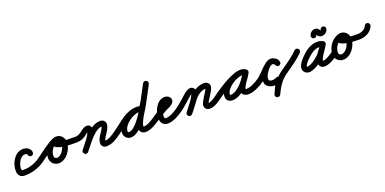

<svg xmlns="http://www.w3.org/2000/svg" viewBox="-31 -1435 5005 2497"><g transform="rotate(-20 2471.0 -186.5)"><path d="M270.5 -207C270.5 -207 270.5 -207 270.5 -207C270.5 -259.3 215.9 -292.4 168.9 -293.5C92.2 -295.2 38.9 -243.7 6.5 -178.8C-28.8 -108.2 -50.2 40.5 69 40.5C170 40.5 266.8 12 349.6 -46.3C366.5 -58.3 370.6 -81.7 358.7 -98.6C346.7 -115.5 323.3 -119.6 306.4 -107.7C306.4 -107.7 306.4 -107.7 306.4 -107.7C236.2 -58.2 154.6 -34.5 69 -34.5C31.4 -34.5 66.1 -130.3 73.5 -145.2C92.5 -183.1 121 -219.6 167.1 -218.5C178.6 -218.2 195.5 -209.1 195.5 -207C195.5 -186.3 212.3 -169.5 233 -169.5C253.7 -169.5 270.5 -186.3 270.5 -207Z M297.2 -55.5C309.1 -38.6 332.5 -34.4 349.5 -46.2C430 -102.5 510.8 -172.8 598.8 -215.8C617.4 -224.9 625.2 -247.3 616.1 -265.9C607 -284.5 584.5 -292.3 565.9 -283.2C565.9 -283.2 565.9 -283.2 565.9 -283.2C474 -238.3 390.6 -166.4 306.5 -107.8C289.6 -95.9 285.4 -72.5 297.2 -55.5ZM616.4 -265.2C607.7 -284 585.4 -292.2 566.6 -283.5C485.8 -246 430.2 -160.3 430.2 -71.2C430.2 -7.8 478.3 42.2 542.2 42.2C649.7 42.2 734.1 -83.9 734.1 -182.5C734.1 -241.5 688 -297.5 627 -297.5C592.4 -297.5 555.3 -286.6 542.6 -250.4C542.6 -250.4 542.6 -250.4 542.6 -250.5C542.7 -250.6 542.7 -250.6 542.7 -250.6C496.5 -121.3 798.2 -133.6 859 -133.5C879.7 -133.5 896.5 -150.3 896.5 -171C896.5 -191.7 879.7 -208.5 859 -208.5C859 -208.5 859 -208.5 859 -208.5C795.4 -208.6 729.8 -208.8 666.8 -218.9C654.2 -220.9 641.4 -223.4 629.2 -227.3C623 -229.3 617.1 -231.6 611.6 -235.2C611.4 -235.4 611.1 -235.6 610.9 -235.7C612.9 -230.8 611.7 -238.7 613.3 -230.2C613.7 -228.7 612.8 -223.9 613.3 -225.4C613.3 -225.4 613.3 -225.4 613.4 -225.5C613.4 -225.6 613.4 -225.6 613.4 -225.6C614.1 -227.5 611.5 -222 610 -220.7C608.5 -219.5 613.4 -221.5 614.4 -221.6C618.6 -222.3 622.8 -222.5 627 -222.5C646.1 -222.5 659.1 -199.9 659.1 -182.5C659.1 -126.1 606.7 -32.8 542.2 -32.8C519.6 -32.8 505.2 -48.9 505.2 -71.2C505.2 -131.2 543.7 -190.2 598.1 -215.4C616.9 -224.2 625.1 -246.5 616.4 -265.2Z M859 -133.5C859 -133.5 859 -133.5 859 -133.5C900.2 -133.5 937.9 -147.4 972.3 -169.4C989.5 -180.5 1028.8 -217.5 1046 -217.5C1045.9 -217.5 1045.8 -217.5 1045.8 -217.5C1043.5 -217.7 1041.2 -218.6 1039.2 -219.7C1035.6 -221.8 1032.5 -224.9 1030.6 -228.6C1030.3 -229.3 1029.2 -233.1 1029.2 -232.5C1029.2 -173.6 929.1 -66.9 888.8 -12.3C876.5 4.4 880.1 27.9 896.7 40.2C913.4 52.5 936.9 48.9 949.2 32.3C949.2 32.3 949.2 32.3 949.2 32.3C1003.7 -41.6 1104.2 -139.8 1104.2 -232.5C1104.2 -266.6 1081 -292.5 1046 -292.5C1001.2 -292.5 967.3 -255.3 931.7 -232.5C909.6 -218.3 885.7 -208.5 859 -208.5C838.3 -208.5 821.5 -191.7 821.5 -171C821.5 -150.3 838.3 -133.5 859 -133.5ZM894.6 38.5C910.3 52 934 50.1 947.5 34.4C1015.8 -45.3 1124.3 -217.5 1231.2 -217.5C1235.6 -217.5 1229.7 -219 1227.8 -222.9C1227.1 -224.4 1226.6 -229.1 1226.6 -227.5C1226.6 -196.4 1182.3 -138.9 1166 -113.7C1147.7 -85.5 1132.4 -50 1132.5 -15.9C1132.5 -15.9 1132.5 -16 1132.5 -16C1132.5 -16 1132.5 -16 1132.5 -16C1132.5 22.7 1165.8 48.1 1202.5 47.2C1284.7 45.2 1348.2 -0.9 1412.6 -46.4C1429.5 -58.3 1433.6 -81.7 1421.6 -98.6C1409.7 -115.5 1386.3 -119.6 1369.4 -107.6C1369.4 -107.6 1369.4 -107.6 1369.4 -107.6C1318.8 -71.9 1265.4 -29.3 1200.7 -27.8C1200 -27.7 1201.1 -27.6 1202.5 -26.3C1204.5 -24.5 1206 -22.2 1206.8 -19.7C1207.2 -18.5 1207.5 -14.8 1207.5 -16C1207.5 -16 1207.5 -16 1207.5 -16C1207.5 -16 1207.5 -16.1 1207.5 -16.1C1207.5 -35.1 1218.8 -57.4 1228.9 -73C1256 -114.8 1301.6 -175.6 1301.6 -227.5C1301.6 -267.1 1268.8 -292.5 1231.2 -292.5C1082.6 -292.5 978.4 -116.9 890.5 -14.4C877 1.3 878.9 25 894.6 38.5Z M1360.1 -55.8C1371.8 -38.7 1395.1 -34.4 1412.2 -46.1C1512.3 -114.7 1610.3 -226.7 1739.9 -226.7C1757.8 -226.7 1775.6 -222.7 1792.6 -217.3C1812.3 -211 1833.4 -221.8 1839.7 -241.6C1846 -261.3 1835.2 -282.4 1815.4 -288.7C1815.4 -288.7 1815.4 -288.7 1815.4 -288.7C1791.1 -296.5 1765.6 -301.7 1739.9 -301.7C1588.1 -301.7 1485.3 -187.2 1369.8 -107.9C1352.7 -96.2 1348.4 -72.9 1360.1 -55.8ZM1816.8 -288.3C1816.8 -288.3 1816.8 -288.3 1816.8 -288.3C1790.9 -297.6 1767.7 -302.2 1739.8 -302.2C1620.2 -302.2 1446.6 -174.5 1446.6 -44.7C1446.6 -14.8 1459.5 12.1 1483.6 30.1C1499 41.6 1517.7 47.3 1536.9 47.3C1722.7 47.3 1902.7 -366.8 1990.8 -524.7C2000.8 -542.8 1994.4 -565.7 1976.3 -575.8C1958.2 -585.8 1935.3 -579.4 1925.2 -561.3C1854 -433.5 1666.3 -27.7 1536.9 -27.7C1533.8 -27.7 1530.9 -28.2 1528.4 -30.1C1523.3 -33.9 1521.6 -38.4 1521.6 -44.7C1521.6 -129.6 1662 -227.2 1739.8 -227.2C1759 -227.2 1773.6 -224.1 1791.2 -217.7C1810.7 -210.7 1832.2 -220.7 1839.3 -240.2C1846.3 -259.7 1836.3 -281.2 1816.8 -288.3ZM1975.5 -576.2C1957.2 -585.8 1934.5 -578.8 1924.8 -560.5C1889.4 -493.4 1853.5 -426.6 1817.8 -359.7C1817.8 -359.7 1817.9 -359.9 1818 -360.1C1818.2 -360.4 1818.3 -360.6 1818.3 -360.6C1772.1 -279.8 1662.1 -118.3 1662.1 -35.2C1662.1 13.6 1694.1 46.2 1743.3 46.2C1813.3 46.2 1898.2 -6.8 1954.5 -46.3C1971.5 -58.2 1975.6 -81.5 1963.7 -98.5C1951.8 -115.5 1928.5 -119.6 1911.5 -107.7C1869.5 -78.3 1795.1 -28.8 1743.3 -28.8C1734.9 -28.8 1737.1 -26.4 1737.1 -35.2C1737.1 -88.6 1847.1 -259.8 1883.4 -323.4C1883.4 -323.4 1883.5 -323.6 1883.7 -323.9C1883.8 -324.1 1883.9 -324.3 1883.9 -324.3C1919.7 -391.3 1955.7 -458.3 1991.2 -525.5C2000.8 -543.8 1993.8 -566.5 1975.5 -576.2Z M1954.5 -46.2C1954.5 -46.2 1954.5 -46.2 1954.5 -46.2C1994.1 -73.9 2035.1 -99.5 2077.7 -122.3C2111.3 -140.3 2158.3 -156.3 2185.3 -183.5C2198.3 -196.7 2205.5 -213.4 2205.5 -232C2205.5 -273.6 2163.6 -298.5 2126 -298.5C2014.7 -298.5 1954.5 -161.6 1954.5 -66C1954.5 -6.4 1986.8 41.5 2051 41.5C2126.6 41.5 2203.9 -4.3 2263.6 -46.3C2280.5 -58.3 2284.6 -81.6 2272.7 -98.6C2260.7 -115.5 2237.4 -119.6 2220.4 -107.7C2174.8 -75.6 2109.5 -33.5 2051 -33.5C2030.5 -33.5 2029.5 -48.1 2029.5 -66C2029.5 -116.7 2061.9 -223.5 2126 -223.5C2132.4 -223.5 2135.2 -218.4 2132.3 -224.1C2131.8 -225.1 2130.5 -241.9 2130.5 -232C2130.5 -230.7 2131.1 -234.6 2131.7 -235.7C2133 -238.2 2129.5 -234.3 2128.7 -233.7C2124.8 -231 2120.6 -228.6 2116.4 -226.4C2046.1 -188.2 1977.7 -153.9 1911.5 -107.8C1894.6 -95.9 1890.4 -72.5 1902.2 -55.5C1914.1 -38.6 1937.5 -34.4 1954.5 -46.2Z M2211.2 -55.6C2223 -38.6 2246.3 -34.4 2263.4 -46.2C2308.3 -77.3 2349.1 -113.8 2389.9 -150.1C2404.8 -163.4 2461.7 -218.8 2478.7 -218.8C2480.3 -218.8 2475.5 -219.3 2474 -219.9C2468.6 -222.2 2466.6 -229.9 2466.6 -224.4C2466.6 -179.6 2360.6 -54.5 2328.4 -13C2315.7 3.3 2318.6 26.9 2335 39.6C2351.3 52.3 2374.9 49.4 2387.6 33C2387.6 33 2387.6 33 2387.6 33C2434.2 -26.9 2541.6 -150.1 2541.6 -224.4C2541.6 -261.1 2518 -293.8 2478.7 -293.8C2429.1 -293.8 2374.7 -237 2340.1 -206.1C2301.6 -171.9 2263.1 -137.2 2220.6 -107.8C2203.6 -96 2199.4 -72.7 2211.2 -55.6ZM2387.3 33.4C2387.3 33.4 2387.3 33.4 2387.3 33.4C2420.9 -8.7 2455.5 -50.4 2485.9 -94.8C2529.1 -157.9 2588.7 -217.5 2670.2 -217.5C2674.6 -217.5 2668.7 -219 2666.8 -222.9C2666.1 -224.4 2665.6 -229.1 2665.6 -227.5C2665.6 -196.8 2561.2 -76.1 2561.2 -18.6C2561.2 21.2 2590 46.5 2629 46.5C2701.9 46.5 2766.9 -6.1 2823.7 -46.4C2840.6 -58.4 2844.6 -81.8 2832.6 -98.7C2820.6 -115.6 2797.2 -119.6 2780.3 -107.6C2738.3 -77.8 2682 -28.5 2629 -28.5C2623.9 -28.5 2632.7 -25.7 2635.1 -21C2635.4 -20.5 2636.2 -16.9 2636.2 -18.6C2636.2 -50.7 2740.6 -170.3 2740.6 -227.5C2740.6 -267.1 2707.8 -292.5 2670.2 -292.5C2562.5 -292.5 2481.9 -221.7 2424.1 -137.2C2394.7 -94.2 2361.1 -54 2328.7 -13.4C2315.8 2.8 2318.4 26.4 2334.6 39.3C2350.8 52.2 2374.4 49.6 2387.3 33.4Z M2771.2 -55.5C2783.1 -38.6 2806.5 -34.4 2823.5 -46.2C2893.7 -95.2 3083.1 -219.3 3169.6 -219.3C3181.1 -219.3 3193.7 -217.3 3203.2 -210.5C3222.6 -196.6 3243 -206.4 3253.5 -222.6C3263.9 -238.8 3264.4 -261.5 3243.8 -273.4C3218.9 -287.9 3197.6 -293.6 3168.3 -293.6C3045.6 -293.6 2860.6 -164.9 2860.6 -34.2C2860.6 18.8 2896.9 44.8 2946.7 44.8C3079 44.8 3203.4 -115 3260.9 -220C3272.9 -241.9 3262.5 -261.9 3246 -270.9C3229.6 -279.9 3207.1 -277.9 3195.1 -256C3158.8 -189.8 3076.8 -106.9 3076.8 -31.6C3076.8 17.5 3121 42.2 3165 42.2C3240.3 42.2 3328.4 -3.8 3388.6 -46.4C3405.6 -58.3 3409.6 -81.7 3397.6 -98.6C3385.7 -115.6 3362.3 -119.6 3345.4 -107.6C3345.4 -107.6 3345.4 -107.6 3345.4 -107.6C3298.6 -74.6 3223.7 -32.8 3165 -32.8C3160.4 -32.8 3153.9 -33.1 3149.8 -35.7C3148.5 -36.5 3151.8 -30.1 3151.8 -31.6C3151.8 -72.3 3236.3 -175.1 3260.9 -220C3272.9 -241.9 3262.5 -261.9 3246 -270.9C3229.6 -279.9 3207.1 -277.9 3195.1 -256C3153 -179.1 3045.4 -30.2 2946.7 -30.2C2941.2 -30.2 2931.1 -34.6 2935.1 -29.8C2937.8 -26.5 2935.6 -30.8 2935.6 -34.2C2935.6 -121.7 3088.5 -218.6 3168.3 -218.6C3184.8 -218.6 3193 -216.2 3206.2 -208.6C3226.8 -196.6 3246.6 -205.4 3256.5 -220.7C3266.3 -236 3266.2 -257.7 3246.8 -271.5C3224.4 -287.5 3196.9 -294.3 3169.6 -294.3C3056.2 -294.3 2870.9 -170.8 2780.5 -107.8C2763.6 -95.9 2759.4 -72.5 2771.2 -55.5Z M3739.7 -98.6C3727.7 -115.5 3704.3 -119.6 3687.4 -107.7C3586.3 -36.5 3534.9 43.8 3482.8 155.1C3472.2 177.7 3483.9 197 3500.9 204.9C3517.9 212.9 3540.2 209.5 3550.7 186.8C3578.2 128 3605.6 69.1 3633.1 10.2C3639.7 -3.9 3635.1 -19.4 3625.3 -30C3615.4 -40.5 3600.3 -46.2 3585.7 -40.6C3560.1 -30.9 3534.7 -19.9 3506.6 -24.9C3506.6 -24.9 3506.5 -24.9 3506.4 -24.9C3506.3 -25 3506.2 -25 3506.2 -25C3498.3 -26.3 3476.8 -31.9 3474.7 -41.7C3470 -64.2 3475.1 -92.1 3486 -112.1C3486 -112.1 3485.8 -111.9 3485.7 -111.7C3485.6 -111.5 3485.5 -111.2 3485.5 -111.2C3499.8 -136.1 3564.2 -244.5 3607.9 -212.7C3607.9 -212.7 3608.3 -212.5 3608.6 -212.2C3608.9 -212 3609.2 -211.8 3609.2 -211.8C3612.6 -209.5 3615.6 -206.4 3618.5 -203.5C3618.5 -203.5 3618.1 -203.8 3617.8 -204.2C3617.5 -204.6 3617.1 -204.9 3617.1 -204.9C3619.8 -201.9 3620.5 -199.8 3621.7 -196.2C3630 -173.5 3651.2 -167.7 3668.6 -173.4C3686.1 -179.1 3699.8 -196.3 3693 -219.5C3679.5 -265.5 3651.3 -280.3 3609.1 -292.1C3609 -292.1 3607.6 -292.4 3606.2 -292.7C3604.8 -293 3603.3 -293.2 3603.3 -293.3C3510.9 -303.8 3419.7 -159.5 3345.5 -107.8C3328.6 -95.9 3324.4 -72.5 3336.2 -55.5C3348.1 -38.6 3371.5 -34.4 3388.5 -46.2C3415.1 -64.8 3439.8 -85.8 3463 -108.4C3490.4 -134.9 3554.7 -223.3 3594.7 -218.7C3594.8 -218.7 3593.3 -219 3591.8 -219.3C3590.3 -219.6 3588.8 -219.9 3588.9 -219.9C3604.3 -215.6 3615.7 -216.7 3621 -198.5C3627.8 -175.2 3649.7 -169.7 3667.9 -175.6C3686.1 -181.5 3700.5 -199 3692.3 -221.8C3687.7 -234.5 3682 -244.9 3672.9 -255.1C3672.9 -255.1 3672.5 -255.4 3672.2 -255.8C3671.9 -256.2 3671.5 -256.5 3671.5 -256.5C3665.1 -263 3658.4 -269.1 3650.8 -274.2C3650.8 -274.2 3651.1 -274 3651.4 -273.8C3651.7 -273.5 3652.1 -273.3 3652.1 -273.3C3555.2 -343.8 3463.1 -222.6 3420.5 -148.8C3420.5 -148.8 3420.4 -148.5 3420.3 -148.3C3420.2 -148.1 3420 -147.9 3420 -147.9C3400.7 -112.3 3392.9 -66.2 3401.3 -26.3C3410.5 17.6 3452.5 42.1 3493.8 49C3493.8 49 3493.7 49 3493.6 49C3493.5 48.9 3493.4 48.9 3493.4 48.9C3536.3 56.6 3573 44.4 3612.4 29.4C3627 23.9 3618.5 4.1 3604.6 -10.8C3590.8 -25.6 3571.7 -35.6 3565.1 -21.5C3537.6 37.4 3510.2 96.3 3482.7 155.2C3472.2 177.8 3483.9 197 3500.8 205C3517.8 212.9 3540.1 209.5 3550.7 186.9C3597.3 87.4 3640.4 17.2 3730.6 -46.3C3747.5 -58.3 3751.6 -81.7 3739.7 -98.6Z M3678.4 -53.9C3690.4 -37.1 3713.8 -33.1 3730.7 -45.1C3814.7 -104.8 3904.3 -164.1 3976.7 -237.7C3991.3 -252.5 3991.1 -276.2 3976.3 -290.7C3961.5 -305.3 3937.8 -305.1 3923.3 -290.3C3923.3 -290.3 3923.3 -290.3 3923.3 -290.3C3854 -219.9 3767.6 -163.3 3687.3 -106.2C3670.4 -94.2 3666.4 -70.8 3678.4 -53.9Z M4314.3 -274.3C4314.3 -274.3 4314.3 -274.3 4314.3 -274.3C4287.3 -288.3 4264.3 -294.3 4233.3 -294.3C4151.7 -294.3 4078.2 -244.7 4021.8 -189.9C3982.6 -151.6 3925.9 -93.4 3925.9 -34.1C3925.9 12.8 3965.3 43 4009.8 43C4014.3 43 4018.8 42.7 4023.2 42C4102.1 28.8 4200.7 -42.7 4248.5 -103.9C4278.3 -142 4305.6 -179.7 4328.8 -221.9C4340.6 -243.3 4329.3 -262.9 4312.4 -271.6C4295.5 -280.4 4273 -278.4 4262.3 -256.4C4259.5 -250.6 4256.4 -245.2 4252.8 -239.8C4252.8 -239.8 4252.6 -239.4 4252.3 -239C4252.1 -238.7 4251.8 -238.3 4251.8 -238.3C4248.7 -233 4245.2 -227.9 4241.8 -222.8C4241.8 -222.8 4241.8 -222.7 4241.7 -222.7C4241.7 -222.6 4241.6 -222.6 4241.6 -222.6C4225.4 -197.8 4207.8 -173.9 4192.2 -148.9C4192.2 -148.9 4192.3 -149 4192.3 -149.1C4192.4 -149.2 4192.5 -149.3 4192.5 -149.3C4170.8 -115.6 4148.1 -69.4 4148.1 -28.9C4148.1 13.4 4177.6 41 4219.5 41C4286 41 4363.8 -8.9 4416.7 -46.4C4433.6 -58.4 4437.6 -81.8 4425.6 -98.7C4413.6 -115.6 4390.2 -119.6 4373.3 -107.6C4335 -80.4 4267.5 -34 4219.5 -34C4212.8 -34 4223.1 -26.7 4223.1 -28.9C4223.1 -53.8 4242.2 -88 4255.5 -108.7C4255.5 -108.7 4255.6 -108.8 4255.7 -108.9C4255.7 -109 4255.8 -109.1 4255.8 -109.1C4271.2 -133.7 4288.5 -157.2 4304.4 -181.4C4304.4 -181.4 4304.3 -181.4 4304.3 -181.3C4304.2 -181.3 4304.2 -181.2 4304.2 -181.2C4308.3 -187.3 4312.4 -193.4 4316.2 -199.7C4316.2 -199.7 4315.9 -199.3 4315.7 -199C4315.4 -198.6 4315.2 -198.2 4315.2 -198.2C4320.7 -206.4 4325.4 -214.7 4329.7 -223.6C4340.4 -245.5 4329.6 -264.8 4313.3 -273.3C4296.9 -281.8 4274.9 -279.4 4263.2 -258.1C4241.8 -219.4 4216.8 -185 4189.5 -150.1C4153.2 -103.7 4070.8 -42 4010.8 -32C4010.8 -32 4010 -32 4009.8 -32C4006.8 -32 4000.9 -32.6 4000.9 -34.1C4000.9 -66.4 4053.7 -116.2 4074.2 -136.1C4115.6 -176.5 4172.5 -219.3 4233.3 -219.3C4252.5 -219.3 4263.7 -216.1 4279.7 -207.7C4298.1 -198.2 4320.7 -205.3 4330.3 -223.7C4339.8 -242.1 4332.7 -264.7 4314.3 -274.3Z M4256 -377.2C4256 -377.2 4256 -377.2 4256 -377.2C4257.2 -381.2 4259.4 -386 4264.2 -386C4264.2 -386 4264.2 -386 4264.1 -386C4264.1 -386 4264.1 -386 4264.1 -386C4264.8 -386 4265.2 -385.6 4262.7 -386.8C4260.9 -387.6 4259.2 -388.8 4257.8 -390.2C4257.2 -390.8 4256.8 -391.3 4256.3 -392C4256 -392.3 4255.4 -393.4 4255.6 -393C4256.7 -390.4 4257.6 -387.7 4258.7 -385.1C4259.3 -383.5 4260 -381.9 4260.7 -380.4C4271.5 -356.5 4292.5 -343.8 4318.6 -343.5C4318.6 -343.5 4318.4 -343.5 4318.3 -343.5C4318.1 -343.5 4318 -343.5 4318 -343.5C4360.3 -342.4 4397.3 -368.3 4406.9 -410.3C4411.5 -430.5 4398.9 -450.6 4378.7 -455.2C4358.5 -459.8 4338.4 -447.2 4333.8 -427C4333.8 -427 4333.8 -427 4333.8 -427C4332.2 -420.1 4326.7 -418.3 4320 -418.5C4320 -418.5 4319.9 -418.5 4319.7 -418.5C4319.6 -418.5 4319.4 -418.5 4319.4 -418.5C4319.2 -418.5 4318.6 -418.6 4318.8 -418.5C4322.9 -417.6 4326.6 -415 4328.9 -411.4C4329 -411.3 4329.2 -410.9 4329.1 -411C4315.8 -441.4 4301.2 -460.9 4264.2 -461C4264.2 -461 4264.1 -461 4264.1 -461C4264.1 -461 4264 -461 4264 -461C4225.9 -460.9 4195.4 -435.1 4184.3 -399.3C4178.2 -379.5 4189.3 -358.5 4209.1 -352.4C4228.9 -346.3 4249.9 -357.4 4256 -377.2Z M4503.6 -283.5C4503.6 -283.5 4503.6 -283.5 4503.6 -283.5C4422.8 -246 4367.2 -160.3 4367.2 -71.2C4367.2 -7.8 4415.3 42.2 4479.2 42.2C4586.7 42.2 4671.1 -83.9 4671.1 -182.5C4671.1 -241.5 4625 -297.5 4564 -297.5C4529.4 -297.5 4492.3 -286.6 4479.6 -250.4C4479.6 -250.4 4479.6 -250.4 4479.6 -250.5C4479.7 -250.6 4479.7 -250.6 4479.7 -250.6C4437.9 -133.5 4705 -133.6 4765.9 -133.5C4786.7 -133.5 4803.5 -150.2 4803.5 -170.9C4803.5 -191.7 4786.8 -208.5 4766.1 -208.5C4766.1 -208.5 4766.1 -208.5 4766.1 -208.5C4702.6 -208.6 4614.9 -207.4 4556.3 -234.2C4548.2 -237.9 4553.3 -235.8 4548.1 -239C4548.2 -238.9 4548.3 -238.8 4548.3 -238.6C4550 -235.4 4546.5 -214.6 4550.3 -225.4C4550.3 -225.4 4550.3 -225.4 4550.4 -225.5C4550.4 -225.6 4550.4 -225.6 4550.4 -225.6C4551.1 -227.5 4548.5 -222 4547 -220.7C4545.5 -219.5 4550.4 -221.5 4551.4 -221.6C4555.6 -222.3 4559.8 -222.5 4564 -222.5C4583.1 -222.5 4596.1 -199.9 4596.1 -182.5C4596.1 -126.1 4543.7 -32.8 4479.2 -32.8C4456.6 -32.8 4442.2 -48.9 4442.2 -71.2C4442.2 -131.2 4480.7 -190.2 4535.1 -215.4C4553.9 -224.2 4562.1 -246.5 4553.4 -265.2C4544.7 -284 4522.4 -292.2 4503.6 -283.5Z M4765.5 -133.5C4765.5 -133.5 4765.5 -133.5 4765.5 -133.5C4845.3 -132.5 4929.2 -172.8 4959.9 -250.2C4967.5 -269.5 4958.1 -291.2 4938.8 -298.9C4919.5 -306.5 4897.8 -297.1 4890.1 -277.8C4871.1 -229.8 4814.6 -207.9 4766.5 -208.5C4745.7 -208.7 4728.8 -192.2 4728.5 -171.5C4728.3 -150.7 4744.8 -133.8 4765.5 -133.5Z"/></g></svg>

Font: FRB American Cursive Extrabold
Style: Bold Italic
Weight: 800
Italic angle: -25°
Version: Version 2.0;Modular Font Editor K font №1